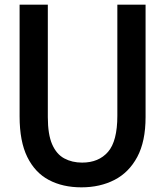

<svg xmlns="http://www.w3.org/2000/svg" viewBox="-20 -788 708 823"><path d="M329 15Q249 15 189.5 -16.5Q130 -48 97 -115Q64 -182 64 -289V-768H185V-286Q185 -212 203.5 -169.5Q222 -127 255.5 -109Q289 -91 332 -91Q403 -91 443 -137Q483 -183 483 -292V-768H604V-286Q604 -182 568.5 -115.5Q533 -49 471 -17Q409 15 329 15Z"/></svg>

Font: Yaldevi SemiBold
Style: Regular
Weight: 600
Designer: Sol Matas, Rajitha Manaperi, Kosala Senevirathne
Foundry: Mooniak
Version: Version 1.100